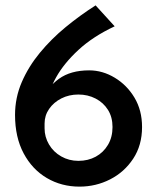

<svg xmlns="http://www.w3.org/2000/svg" viewBox="-20 -687 588 715"><path d="M276 8Q209 8 154.5 -24Q100 -56 68 -116Q36 -176 36 -259Q36 -323 61 -381Q86 -439 128.5 -490.5Q171 -542 224.5 -586Q278 -630 336 -667L407 -589Q326 -551 272 -501Q218 -451 189 -399Q160 -347 156 -301L129 -305Q156 -362 199.5 -393.5Q243 -425 312 -425Q362 -425 407.5 -397.5Q453 -370 481 -323Q509 -276 509 -214Q509 -146 476 -96Q443 -46 390 -19Q337 8 276 8ZM272 -88Q308 -88 336.5 -103.5Q365 -119 382 -147.5Q399 -176 399 -214Q399 -251 382 -278Q365 -305 336 -320Q307 -335 272 -335Q237 -335 208.5 -320.5Q180 -306 163 -281.5Q146 -257 146 -227V-209Q146 -177 162.5 -149Q179 -121 208 -104.5Q237 -88 272 -88Z"/></svg>

Font: Josefin Sans Medium
Style: Regular
Weight: 500
Designer: Santiago Orozco
Foundry: Typemade
Version: Version 2.001